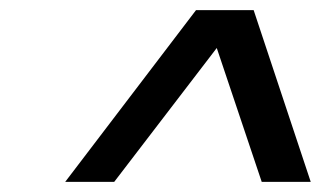

<svg xmlns="http://www.w3.org/2000/svg" viewBox="-20 -755 635 380"><path d="M482 -735 595 -395H498L409 -660L206 -395H109L368 -735Z"/></svg>

Font: League Gothic Italic
Style: Regular
Weight: 400
Designer: Tyler Finck
Foundry: The League of Moveable Type
Version: Version 1.001;PS 001.001;hotconv 1.0.56;makeotf.lib2.0.21325